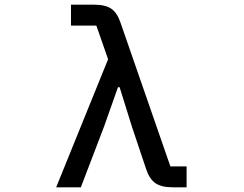

<svg xmlns="http://www.w3.org/2000/svg" viewBox="-20 -797 1040 817"><path d="M219 0 440 -545 390 -688H282V-777H382Q429 -777 454 -759.5Q479 -742 493 -700L705 -89H774V0H715Q667 0 641.5 -17.5Q616 -35 602 -77L541 -259L489 -426H482L423 -259L324 0Z"/></svg>

Font: IBM Plex Sans JP Medium
Style: Regular
Weight: 500
Designer: Mike Abbink; Paul van der Laan; Pieter van Rosmalen; Wujin Sim; Yejin Wi; Jinhee Kim; Boomi Park; Yona Kim; Kichan Ma
Foundry: Sandoll Inc.
Version: Version 1.001